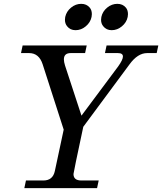

<svg xmlns="http://www.w3.org/2000/svg" viewBox="-20 -966 833 986"><path d="M478.5 0H105L113.3 -39.1H202.6Q251.5 -39.1 261.7 -87.9L307.1 -300.3L199.2 -635.3Q180.7 -693.4 129.4 -693.4H87.9L96.2 -732.4H425.3L417 -693.4H343.3Q308.1 -693.4 308.1 -661.1Q308.1 -647.9 314 -629.4L398.4 -372.1L586.9 -625Q611.3 -659.2 611.3 -675.8Q611.3 -693.4 585.4 -693.4H519L527.3 -732.4H793L784.7 -693.4H735.8Q687 -693.4 645 -635.3L407.7 -314.9Q357.4 -79.6 357.4 -72.3Q357.4 -39.1 397.9 -39.1H486.8ZM553.7 -811Q525.9 -811 510.3 -831.1Q499 -844.7 499 -864.3Q499 -871.6 500.5 -878.9Q506.8 -907.7 530.5 -927Q554.2 -946.3 582.5 -946.3Q610.4 -946.3 626.5 -926.8Q637.2 -914.1 637.2 -893.1Q637.2 -886.2 635.7 -878.9Q629.9 -850.6 606 -830.8Q582 -811 553.7 -811ZM368.2 -811Q340.3 -811 324.7 -831.1Q313.5 -844.7 313.5 -864.3Q313.5 -871.6 314.9 -878.9Q321.3 -907.7 345 -927Q368.7 -946.3 397 -946.3Q424.8 -946.3 440.9 -926.8Q451.7 -914.1 451.7 -893.1Q451.7 -886.2 450.2 -878.9Q444.3 -850.6 420.4 -830.8Q396.5 -811 368.2 -811Z"/></svg>

Font: Munson
Style: Italic
Weight: 400
Italic angle: -12°
Designer: Paul James MIller
Foundry: High-Logic / Made with FontCreator
Version: Version 2.10;May 5, 2019;FontCreator 11.5.0.2430 64-bit